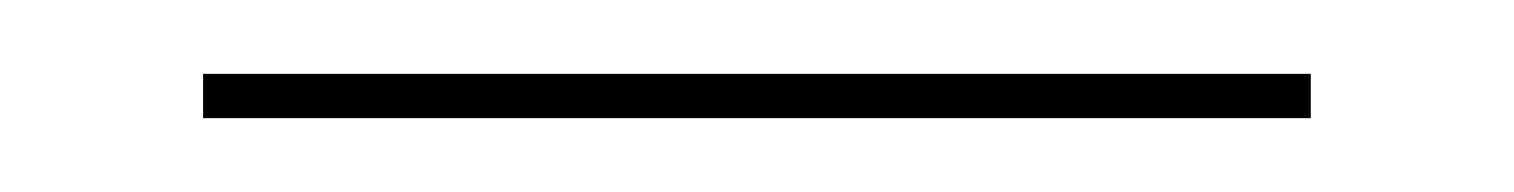

<svg xmlns="http://www.w3.org/2000/svg" viewBox="-20 -5 410 52"><path d="M335 27V15H35V27Z"/></svg>

Font: Picaflor 48 pt
Style: Regular
Weight: 400
Designer: Ariel Martín Pérez
Foundry: Tunera Type Foundry
Version: Version 1.000;hotconv 1.0.109;makeotfexe 2.5.65596